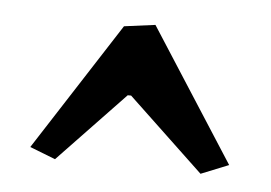

<svg xmlns="http://www.w3.org/2000/svg" viewBox="-31 -647 423 300"><g transform="rotate(5 180.5 -497.0)"><path d="M64 -387.7 168.5 -497.1H173.8L292.5 -384.8L335.9 -402.3L202.1 -610.4L153.3 -604L23.9 -403.3Z"/></g></svg>

Font: Neuton
Style: Bold
Weight: 700
Designer: Brian M Zick
Foundry: Brian M Zick
Version: Version 1.560